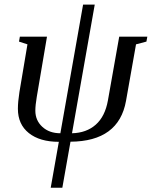

<svg xmlns="http://www.w3.org/2000/svg" viewBox="-20 -622 675 854"><path d="M257.3 212.9H205.6L241.7 8.8Q157.2 8.8 108.4 -30Q59.6 -68.8 59.6 -138.2Q59.6 -168.9 66.4 -212.4L102.1 -424.8L64.5 -437L68.4 -459H189L143.6 -191.4Q137.2 -153.3 137.2 -129.9Q137.2 -86.4 168.2 -57.9Q199.2 -29.3 248.5 -29.3L349.6 -601.6H401.4L300.3 -29.3Q364.3 -30.8 405.8 -67.4Q447.3 -104 460 -175.3L510.3 -459H635.3L631.3 -437L585 -424.8L540.5 -173.3Q508.3 6.8 293.5 8.3Z"/></svg>

Font: Tinos
Style: Italic
Weight: 400
Italic angle: -16.333°
Designer: Steve Matteson
Foundry: Monotype Imaging Inc.
Version: Version 1.32